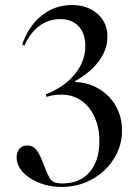

<svg xmlns="http://www.w3.org/2000/svg" viewBox="-20 -727 556 763"><path d="M162 -352Q237 -382 278 -433Q319 -484 319 -544Q319 -594 292.5 -622.5Q266 -651 219 -651Q173 -651 136.5 -624Q100 -597 77 -546L68 -550Q93 -623 145.5 -665Q198 -707 265 -707Q328 -707 367.5 -672Q407 -637 407 -581Q407 -531 373.5 -485Q340 -439 279 -405V-401Q319 -400 353 -384.5Q387 -369 412 -343.5Q437 -318 451 -283.5Q465 -249 465 -209Q465 -162 446 -121Q427 -80 394.5 -49.5Q362 -19 318.5 -1.5Q275 16 225 16Q189 16 156.5 6.5Q124 -3 99.5 -19Q75 -35 60.5 -56Q46 -77 46 -101Q46 -123 57.5 -136Q69 -149 89 -149Q110 -149 124 -132.5Q138 -116 155 -69Q164 -46 170.5 -32Q177 -18 184.5 -10.5Q192 -3 202.5 -0.5Q213 2 228 2Q297 2 336 -43Q375 -88 375 -166Q375 -207 364 -241Q353 -275 333 -299.5Q313 -324 285.5 -337.5Q258 -351 225 -351Q211 -351 195 -349Q179 -347 165 -342Z"/></svg>

Font: Libre Caslon Display
Style: Regular
Weight: 400
Designer: Pablo Impallari, Rodrigo Fuenzalida
Foundry: Pablo Impallari, Rodrigo Fuenzalida
Version: Version 1.002; ttfautohint (v1.5)